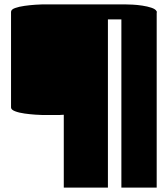

<svg xmlns="http://www.w3.org/2000/svg" viewBox="-20 -685 761 870"><path d="M269 165V-165Q264 -165 259 -164.5Q254 -164 251 -164H170Q162 -164 139.5 -165.5Q117 -167 91.5 -170.5Q66 -174 48 -181Q30 -188 30 -198V-631Q30 -642 48 -648.5Q66 -655 91.5 -658.5Q117 -662 139.5 -663.5Q162 -665 170 -665H550Q560 -665 581 -664Q602 -663 625 -659.5Q648 -656 666 -650Q684 -644 689 -635Q691 -633 690.5 -630Q690 -627 690 -625V165H530V-597H469V165Z"/></svg>

Font: Gajraj One
Style: Regular
Weight: 400
Designer: Saurabh Sharma
Foundry: Saurabh Sharma
Version: Version 1.000